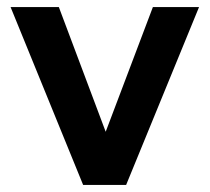

<svg xmlns="http://www.w3.org/2000/svg" viewBox="-20 -525 595 545"><path d="M216 0 10 -505H147L280 -151L414 -505H545L338 0Z"/></svg>

Font: Red Hat Text SemiBold
Style: Regular
Weight: 600
Designer: Pentagram, MCKL
Foundry: MCKL
Version: Version 1.030